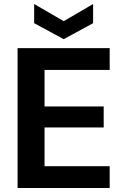

<svg xmlns="http://www.w3.org/2000/svg" viewBox="-20 -941 623 961"><path d="M68 0V-700H529V-591H203V-408H499V-303H203V-109H529V0ZM299 -745 151 -825V-921L299 -835L446 -921V-825Z"/></svg>

Font: DM Sans 16pt
Style: Bold
Weight: 700
Version: Version 4.004;gftools[0.9.30]